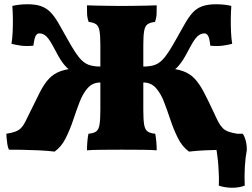

<svg xmlns="http://www.w3.org/2000/svg" viewBox="-20 -704 1186 903"><path d="M869 9Q837 -14 817 -54Q797 -94 782 -139Q767 -184 751.5 -224.5Q736 -265 713 -290.5Q690 -316 654 -316V-391Q689 -391 711.5 -400Q734 -409 754.5 -434.5Q775 -460 803 -510Q830 -558 849 -591.5Q868 -625 886.5 -645Q905 -665 931 -674.5Q957 -684 997 -684Q1019 -684 1038.5 -681.5Q1058 -679 1068 -676Q1066 -651 1065.5 -618.5Q1065 -586 1066.5 -554Q1068 -522 1072 -498Q1053 -493 1029 -489.5Q1005 -486 969 -489Q965 -528 957.5 -537.5Q950 -547 942 -547Q923 -547 908 -532.5Q893 -518 874 -482Q862 -459 851.5 -440.5Q841 -422 831 -408.5Q821 -395 811.5 -385.5Q802 -376 791 -371L756 -384Q808 -381 840.5 -369.5Q873 -358 895.5 -334Q918 -310 938.5 -271Q959 -232 986 -174Q998 -147 1007.5 -129.5Q1017 -112 1027.5 -101.5Q1038 -91 1054 -85Q1070 -79 1096 -75Q1096 -70 1095 -56Q1094 -42 1091.5 -26Q1089 -10 1084 0Q1061 0 1023 0.5Q985 1 944 3Q903 5 869 9ZM237 9Q204 5 162.5 3Q121 1 83.5 0.5Q46 0 22 0Q17 -10 14.5 -26Q12 -42 11 -56Q10 -70 10 -75Q36 -79 52 -85Q68 -91 78.5 -101.5Q89 -112 98 -129.5Q107 -147 120 -174Q148 -232 168 -271Q188 -310 210.5 -334Q233 -358 265.5 -369.5Q298 -381 350 -384L315 -371Q305 -376 295 -385.5Q285 -395 275 -408.5Q265 -422 254.5 -440.5Q244 -459 232 -482Q213 -518 198.5 -532.5Q184 -547 164 -547Q156 -547 149 -537.5Q142 -528 137 -489Q101 -486 77.5 -489.5Q54 -493 34 -498Q38 -522 39.5 -554Q41 -586 40.5 -618.5Q40 -651 38 -676Q49 -679 68 -681.5Q87 -684 109 -684Q149 -684 174.5 -674.5Q200 -665 219 -645Q238 -625 257 -591.5Q276 -558 303 -510Q331 -460 351.5 -434.5Q372 -409 395 -400Q418 -391 452 -391V-316Q416 -316 393 -290.5Q370 -265 354.5 -224.5Q339 -184 324 -139Q309 -94 289 -54Q269 -14 237 9ZM389 3Q389 -17 391 -39.5Q393 -62 396 -75Q420 -77 432 -85.5Q444 -94 448 -117.5Q452 -141 452 -187V-491Q452 -536 448 -558.5Q444 -581 432.5 -589.5Q421 -598 397 -601Q390 -621 389.5 -640Q389 -659 389 -679Q408 -678 438 -677.5Q468 -677 499.5 -676.5Q531 -676 553 -676Q576 -676 607.5 -676.5Q639 -677 669 -677.5Q699 -678 717 -679Q717 -659 716.5 -640Q716 -621 709 -601Q685 -598 673.5 -589.5Q662 -581 658 -558.5Q654 -536 654 -491V-187Q654 -141 658 -117.5Q662 -94 674.5 -85.5Q687 -77 710 -75Q713 -62 715 -39.5Q717 -17 717 3Q698 1 650.5 0.5Q603 0 553 0Q503 0 456 0.5Q409 1 389 3ZM1009 169Q1011 128 1007 75.5Q1003 23 992 -35L1040 -75H1122Q1141 -44 1141 0Q1134 37 1131.5 81Q1129 125 1131 169Q1106 179 1072 179Q1038 179 1009 169Z"/></svg>

Font: Vollkorn Black
Style: Regular
Weight: 900
Designer: Friedrich Althausen
Foundry: Friedrich Althausen
Version: Version 5.000